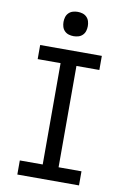

<svg xmlns="http://www.w3.org/2000/svg" viewBox="-102 -1013 704 1073"><g transform="rotate(10 250.0 -477.0)"><path d="M75 0V-80H205V-655H75V-735H425V-655H295V-80H425V0ZM250 -816Q236 -816 222.5 -820Q209 -824 199 -834Q189 -844 185 -857.5Q181 -871 181 -885Q181 -899 185 -912.5Q189 -926 199 -936Q209 -946 222.5 -950Q236 -954 250 -954Q264 -954 277.5 -950Q291 -946 301 -936Q311 -926 315 -912.5Q319 -899 319 -885Q319 -871 315 -857.5Q311 -844 301 -834Q291 -824 277.5 -820Q264 -816 250 -816Z"/></g></svg>

Font: Iosevka Curly Medium
Style: Regular
Weight: 500
Monospace: yes
Designer: Belleve Invis
Foundry: Belleve Invis
Version: Version 22.1.2; ttfautohint (v1.8.4)